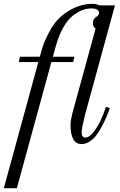

<svg xmlns="http://www.w3.org/2000/svg" viewBox="-62 -740 628 1002"><path d="M-42 242 138 -416H36L42 -444H146L158 -487Q172 -535 207 -594Q240 -650 299.5 -685Q359 -720 420 -720Q440 -720 458 -712H538L381 -138Q364 -70 364 -49Q364 -22 383 -22Q402 -22 423 -47Q444 -72 460.5 -106Q477 -140 491 -182L511 -176Q502 -150 494 -131Q486 -112 471 -83Q456 -54 441.5 -35Q427 -16 406.5 -2Q386 12 364 12Q306 12 306 -90Q306 -110 316 -150L437 -591Q423 -600 423 -619Q423 -642 439 -651Q455 -660 455 -673Q455 -684 444 -690Q433 -696 416 -696Q391 -696 367.5 -687Q344 -678 318 -658Q292 -638 269 -598Q246 -558 230 -502L214 -444H326L320 -416H206L26 242Z"/></svg>

Font: Old Standard TT
Style: Italic
Weight: 400
Italic angle: -15.2°
Designer: Alexey Kryukov <alexios@thessalonica.org.ru>
Version: Version 2.2